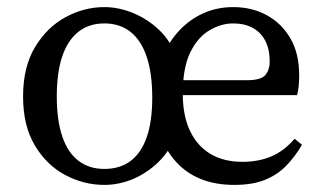

<svg xmlns="http://www.w3.org/2000/svg" viewBox="-20 -508 912 541"><path d="M274 13Q216 13 163.5 -15Q111 -43 78 -98.5Q45 -154 45 -236Q45 -319 78.5 -375Q112 -431 164.5 -459.5Q217 -488 274 -488Q314 -488 354.5 -471.5Q395 -455 427.5 -424.5Q460 -394 476 -350L439 -351Q458 -394 487.5 -424.5Q517 -455 555 -471.5Q593 -488 637 -488Q690 -488 732 -465Q774 -442 798.5 -399.5Q823 -357 823 -296Q823 -279 821.5 -264.5Q820 -250 817 -240H446V-282H676Q716 -282 728 -297Q740 -312 740 -334Q740 -369 727.5 -393Q715 -417 692 -429.5Q669 -442 637 -442Q603 -442 570 -422.5Q537 -403 516 -360Q495 -317 495 -244Q495 -182 515.5 -139Q536 -96 573.5 -74Q611 -52 663 -52Q709 -52 745 -67.5Q781 -83 810 -117L831 -100Q811 -66 786 -40.5Q761 -15 726 -1Q691 13 640 13Q587 13 546 -3.5Q505 -20 476 -52Q447 -84 431 -129L476 -128Q459 -83 426.5 -51.5Q394 -20 354.5 -3.5Q315 13 274 13ZM274 -32Q318 -32 348 -54.5Q378 -77 393.5 -121.5Q409 -166 409 -233Q409 -301 393.5 -347.5Q378 -394 348 -418Q318 -442 274 -442Q231 -442 201 -418.5Q171 -395 155.5 -349.5Q140 -304 140 -236Q140 -169 155.5 -123.5Q171 -78 201 -55Q231 -32 274 -32Z"/></svg>

Font: Source Serif 4 Variable
Style: Regular
Weight: 400
Designer: Frank Grießhammer
Foundry: Adobe
Version: Version 4.005;hotconv 1.1.0;makeotfexe 2.6.0